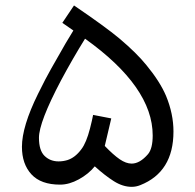

<svg xmlns="http://www.w3.org/2000/svg" viewBox="-20 -687 735 722"><path d="M62.5 -134.8Q62.5 -211.4 123 -334Q152.3 -393.6 172.1 -428.2Q191.9 -462.9 200.2 -477.5Q225.6 -523.4 255.9 -572.3L214.4 -601.1L258.3 -666.5Q375.5 -586.9 428.7 -542.5Q494.1 -487.3 530.3 -442.4Q581.5 -380.4 604.5 -326.2Q632.3 -258.8 632.3 -192.4Q632.3 -40 507.3 9.3Q491.7 15.6 475.1 15.6Q441.9 15.6 408.2 -5.6Q374.5 -26.9 336.4 -61.5Q313 -32.7 276.6 -12.7Q240.2 7.3 206.1 7.3Q133.8 7.3 98.1 -31.5Q62.5 -70.3 62.5 -134.8ZM126.5 -168.9Q126.5 -121.1 147.7 -100.6Q168.9 -80.1 200.2 -80.1Q217.3 -80.1 233.4 -85Q262.7 -94.2 286.1 -126Q304.7 -150.4 318.4 -203.6Q327.1 -237.8 330.1 -254.9L398.4 -241.7L374 -138.2Q406.2 -104.5 430.2 -88.1Q454.1 -71.8 475.1 -71.8Q505.9 -71.8 536.6 -107.4Q554.2 -128.4 554.2 -177.7Q554.2 -359.9 299.8 -541.5Q253.4 -466.8 209.5 -384.8Q126.5 -227.5 126.5 -168.9Z"/></svg>

Font: MiladAzad
Style: Regular
Weight: 400
Designer: Reza bakhtiari fard
Foundry: http://font-store.ir
Version: Version:0.0.3;RFB:1.2.5;Building:2016-04-05 21:27:38.277324